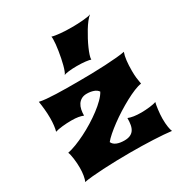

<svg xmlns="http://www.w3.org/2000/svg" viewBox="-186 -948 1041 1093"><g transform="rotate(-30 334.5 -401.5)"><path d="M58.6 4.9Q62 -1 64.7 -10.3Q67.4 -19.5 69.3 -31Q71.3 -42.5 72.3 -55.4Q73.2 -68.4 73.2 -81.1Q73.2 -94.7 72.3 -110.4Q71.3 -126 69.3 -140.6Q67.4 -155.3 64.7 -167.7Q62 -180.2 58.6 -187.5Q83 -192.4 114.3 -204.3Q145.5 -216.3 178.7 -232.9Q211.9 -249.5 245.1 -270Q278.3 -290.5 307.1 -312.3Q335.9 -334 357.9 -356Q379.9 -377.9 390.6 -397.9Q381.3 -412.6 361.3 -419.4Q341.3 -426.3 317.4 -426.3Q296.9 -426.3 282.5 -418.2Q268.1 -410.2 259 -396.5Q250 -382.8 246.1 -364.5Q242.2 -346.2 242.2 -325.7Q228.5 -331.5 210.2 -334.7Q191.9 -337.9 165.5 -337.9Q134.8 -337.9 105.5 -334.7Q76.2 -331.5 58.6 -325.7Q63 -339.8 65.7 -362.3Q68.4 -384.8 68.4 -410.2Q68.4 -440.9 65.4 -470Q62.5 -499 58.6 -522.5Q77.1 -518.1 105.2 -515.6Q133.3 -513.2 166.7 -512Q200.2 -510.7 237.1 -510.5Q273.9 -510.3 310.5 -510.3Q353.5 -510.3 400.1 -511.2Q446.8 -512.2 489.3 -514.4Q531.7 -516.6 566.4 -519.8Q601.1 -522.9 620.1 -527.3Q612.3 -506.3 608.9 -476.8Q605.5 -447.3 605.5 -410.6Q605.5 -383.3 607.9 -362.8Q610.4 -342.3 614.3 -321.3Q594.7 -318.8 566.7 -307.4Q538.6 -295.9 506.8 -278.8Q475.1 -261.7 442.1 -241Q409.2 -220.2 380.1 -198.7Q351.1 -177.2 328.1 -157.2Q305.2 -137.2 293.5 -122.1Q300.8 -105 321.3 -96.4Q341.8 -87.9 371.1 -87.9Q393.6 -87.9 408.7 -94.5Q423.8 -101.1 432.9 -114Q441.9 -127 445.6 -146.2Q449.2 -165.5 449.2 -190.4Q480 -177.7 534.2 -177.7Q547.4 -177.7 561.8 -178.7Q576.2 -179.7 589.6 -181.2Q603 -182.6 614.3 -185.1Q625.5 -187.5 632.3 -190.4Q630.4 -183.6 628.2 -171.6Q626 -159.7 624.3 -145.3Q622.6 -130.9 621.3 -115.7Q620.1 -100.6 620.1 -87.4Q620.1 -54.7 623.8 -32.5Q627.4 -10.3 632.3 0Q610.8 -2.9 580.6 -5.1Q550.3 -7.3 514.6 -9Q479 -10.7 439.9 -11.5Q400.9 -12.2 362.3 -12.2Q318.8 -12.2 272.9 -11Q227.1 -9.8 185.8 -7.6Q144.5 -5.4 111.1 -2.2Q77.6 1 58.6 4.9ZM262.7 -581.1Q267.6 -586.4 272.9 -600.3Q278.3 -614.3 283.2 -632.8Q288.1 -651.4 292.5 -673.3Q296.9 -695.3 300.3 -716.8Q303.7 -738.3 305.7 -757.8Q307.6 -777.3 307.6 -791Q307.6 -802.2 306.2 -808.1Q314.5 -805.2 328.4 -803Q342.3 -800.8 359.1 -799.1Q376 -797.4 395 -796.6Q414.1 -795.9 432.6 -795.9Q450.2 -795.9 469.2 -796.6Q488.3 -797.4 505.9 -798.8Q523.4 -800.3 537.8 -802.5Q552.2 -804.7 560.1 -808.1Q547.9 -798.8 533.9 -781Q520 -763.2 506.6 -741.2Q493.2 -719.2 480.5 -695.3Q467.8 -671.4 458.3 -649.7Q448.7 -627.9 443.1 -610.6Q437.5 -593.3 437.5 -584.5Q437.5 -582 438 -581.1Q434.1 -583 425 -584.7Q416 -586.4 403.8 -587.9Q391.6 -589.4 377 -590.1Q362.3 -590.8 347.2 -590.8Q332.5 -590.8 318.8 -590.1Q305.2 -589.4 293.7 -587.9Q282.2 -586.4 274.2 -584.7Q266.1 -583 262.7 -581.1Z"/></g></svg>

Font: Arbutus
Style: Regular
Weight: 400
Designer: Karolina Lach
Foundry: Sorkin Type Co.
Version: Version 1.002